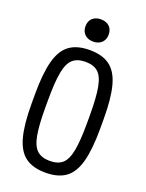

<svg xmlns="http://www.w3.org/2000/svg" viewBox="-171 -1011 842 1104"><g transform="rotate(20 250.0 -459.0)"><path d="M250 10Q173 10 127 -23.5Q81 -57 60.5 -133Q40 -209 40 -335V-395Q40 -522 60.5 -597.5Q81 -673 127 -706.5Q173 -740 250 -740Q327 -740 373 -706.5Q419 -673 439.5 -597.5Q460 -522 460 -395V-335Q460 -209 439.5 -133Q419 -57 373 -23.5Q327 10 250 10ZM250 -62Q300 -62 327.5 -86.5Q355 -111 366.5 -171.5Q378 -232 378 -340V-390Q378 -498 366.5 -558.5Q355 -619 327.5 -643.5Q300 -668 250 -668Q201 -668 173 -643.5Q145 -619 133.5 -558.5Q122 -498 122 -390V-340Q122 -232 133.5 -171.5Q145 -111 173 -86.5Q201 -62 250 -62ZM250 -792Q218 -792 198.5 -810.5Q179 -829 179 -860Q179 -892 198.5 -910Q218 -928 250 -928Q282 -928 301.5 -910Q321 -892 321 -860Q321 -829 301.5 -810.5Q282 -792 250 -792Z"/></g></svg>

Font: M PLUS 1 Code
Style: Regular
Weight: 400
Designer: Coji Morishita
Foundry: UNDERFOREST DESIGN
Version: Version 1.005